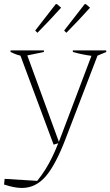

<svg xmlns="http://www.w3.org/2000/svg" viewBox="-54 -727 545 949"><path d="M-34 185 -31 157 130 167Q154 137 171 109.5Q188 82 203 51.5Q218 21 234 -19L211 -12L47 -452Q33 -455 21 -460Q9 -465 -2 -470V-478H163V-470L81 -453L237 -26Q242 -38 247 -52L398 -451Q353 -457 306 -470V-478H471V-470L428 -452L271 -43Q222 86 172.5 144Q123 202 54 202Q17 202 -34 185ZM120 -576 221 -706 227 -707 248 -689Q220 -658 190.5 -626.5Q161 -595 131 -565ZM263 -576 364 -706 370 -707 391 -689Q363 -658 333.5 -626.5Q304 -595 274 -565Z"/></svg>

Font: Piazzolla Thin
Style: Regular
Weight: 100
Designer: Juan Pablo del Peral
Foundry: Huerta Tipografica
Version: Version 1.330